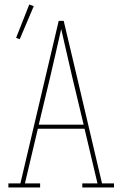

<svg xmlns="http://www.w3.org/2000/svg" viewBox="-20 -827 540 847"><path d="M17 0V-18H70L239 -735H261L319 -490L430 -18H483V0H343V-18H410L353 -259H147L90 -18H157V0ZM151 -277H349L298 -490Q286 -542 274 -594Q262 -646 250 -699Q238 -646 226 -594Q214 -542 202 -490ZM67 -654 51 -660 109 -807 129 -800Z"/></svg>

Font: Iosevka Slab Thin
Style: Regular
Weight: 100
Monospace: yes
Designer: Belleve Invis
Foundry: Belleve Invis
Version: Version 11.1.0; ttfautohint (v1.8.3)